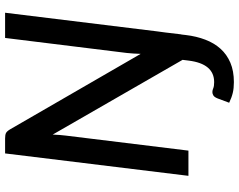

<svg xmlns="http://www.w3.org/2000/svg" viewBox="-112 -648 938 754"><g transform="rotate(-90 357.0 -271.0)"><path d="M606.5 -91 599 -28H598.5L596.5 -10.5Q591.5 31.5 578.2 66.2Q565 101 542.5 126Q520 151 487.5 164.8Q455 178.5 411.5 178.5Q387.5 178.5 369.5 174.2Q351.5 170 330.5 160L347.5 114.5Q352.5 102 359 98Q365.5 94 372.5 94Q379.5 94 387.5 97.5Q395.5 101 411.5 101Q483.5 101 496 1L499 -23L205.5 -533Q205 -519.5 204 -506.2Q203 -493 201.5 -481.5L142.5 0H43.5L131.5 -720H190Q204.5 -720 211.5 -716.5Q218.5 -713 226 -700.5L522.5 -187.5Q523 -202 523.8 -216Q524.5 -230 526 -242L585 -720H684L611 -124.5Z"/></g></svg>

Font: Lato SemiBold
Style: Italic
Weight: 600
Italic angle: -7°
Designer: Lukasz Dziedzic with Adam Twardoch and Botio Nikoltchev
Foundry: tyPoland Lukasz Dziedzic
Version: Version 2.015; 2015-08-06; http://www.latofonts.com/